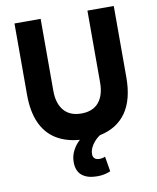

<svg xmlns="http://www.w3.org/2000/svg" viewBox="-97 -755 862 1055"><g transform="rotate(-10 334.0 -228.0)"><path d="M300 11Q222 5 167.5 -29.5Q113 -64 85 -127.5Q57 -191 57 -283V-681H203V-280Q203 -209 236.5 -169.5Q270 -130 334 -130Q398 -130 431 -169.5Q464 -209 464 -280V-681H611V-283Q611 -159 560.5 -87Q510 -15 413 5Q386 23 369 49Q352 75 352 99Q352 133 389 133Q397 133 406 131Q415 129 420 126L434 210Q422 216 402.5 220.5Q383 225 360 225Q305 225 275 200.5Q245 176 245 126Q245 92 260.5 62Q276 32 300 11Z"/></g></svg>

Font: Gabarito
Style: Bold
Weight: 700
Designer: Leandro Assis / Alvaro Franca / Felipe Casaprima
Foundry: Naipe Foundry
Version: Version 1.000